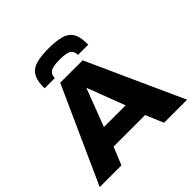

<svg xmlns="http://www.w3.org/2000/svg" viewBox="-229 -1127 1327 1327"><g transform="rotate(-45 434.0 -464.0)"><path d="M7 0 324 -703H543L861 0H636L581 -130H273L219 0ZM321 -273H533L427 -551ZM434 -928Q505 -928 551.5 -916Q598 -904 621 -872Q644 -840 646 -782Q647 -768 647 -752H547Q547 -755 547 -757.5Q547 -760 546 -763Q544 -790 522 -804.5Q500 -819 434 -819Q368 -819 346 -804.5Q324 -790 321 -763Q321 -760 321 -757.5Q321 -755 321 -752H221Q220 -760 220.5 -767.5Q221 -775 221 -782Q224 -838 246 -870Q268 -902 313.5 -915Q359 -928 434 -928Z"/></g></svg>

Font: Georama Extended
Style: Bold
Weight: 700
Width: 7
Designer: Jean-Baptiste Levee
Foundry: Production Type
Version: Version 1.000